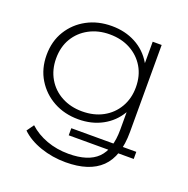

<svg xmlns="http://www.w3.org/2000/svg" viewBox="-129 -647 944 966"><g transform="rotate(20 343.0 -164.0)"><path d="M323 198Q252 198 188 176Q124 154 84 115L111 77Q150 113 204.5 133Q259 153 322 153Q427 153 476.5 104Q526 55 526 -50V-195L536 -273L528 -351V-522H576V-56Q576 75 512.5 136.5Q449 198 323 198ZM292 65V27H640V65ZM309 -27Q235 -27 176.5 -59Q118 -91 83.5 -147.5Q49 -204 49 -277Q49 -351 83.5 -407Q118 -463 176.5 -494.5Q235 -526 309 -526Q380 -526 436.5 -496Q493 -466 526 -410.5Q559 -355 559 -277Q559 -200 526 -144Q493 -88 436.5 -57.5Q380 -27 309 -27ZM313 -71Q376 -71 424 -97Q472 -123 499.5 -170Q527 -217 527 -277Q527 -339 499.5 -385Q472 -431 424 -457Q376 -483 313 -483Q252 -483 203.5 -457Q155 -431 127.5 -385Q100 -339 100 -277Q100 -217 127.5 -170Q155 -123 203.5 -97Q252 -71 313 -71Z"/></g></svg>

Font: MOST Montserrat Light
Style: Regular
Weight: 300
Designer: Julieta Ulanovsky
Foundry: Julieta Ulanovsky
Version: Version 8.000;March 11, 2024;FontCreator 15.0.0.2926 64-bit